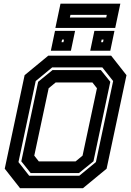

<svg xmlns="http://www.w3.org/2000/svg" viewBox="-20 -994 693 1014"><path d="M86 0 5 -103 110 -597 235 -700H567L648 -597L543 -103L418 0ZM185 -141.5H379L416 -172L492 -528L468 -558.5H274L237 -528L161 -172ZM134 -66H399L486.5 -138L577.5 -566L520.5 -638H255.5L168.5 -566L77.5 -138ZM142 -80 92.5 -142 181.5 -562 257.5 -624H512.5L562.5 -562L473.5 -142L397 -80ZM456.5 -726 478.5 -831H584.5L562.5 -726ZM248.5 -726 270.5 -831H376.5L354.5 -726ZM305 -771H315L318 -785H308ZM514 -771H524L527 -785H517ZM272.5 -846.5 299.5 -974.5H615.5L588.5 -846.5ZM349 -901.5H541L544 -915.5H352Z"/></svg>

Font: Tourney Thin
Style: Bold Italic
Weight: 700
Italic angle: -12°
Version: Version 1.015